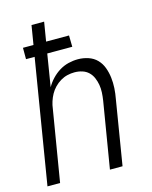

<svg xmlns="http://www.w3.org/2000/svg" viewBox="-112 -808 698 882"><g transform="rotate(-15 237.5 -367.5)"><path d="M3 0 100 -590H59V-644H109L124 -735H184L169 -644H278L279 -590H160L135 -436Q146 -456 163 -474Q180 -492 200.5 -504.5Q221 -517 243.5 -522.5Q266 -528 289 -528Q314 -528 338 -520Q362 -512 378.5 -495Q395 -478 403.5 -455Q412 -432 415 -407Q418 -382 416.5 -356.5Q415 -331 410 -305L360 0H300L352 -314Q355 -333 356 -352Q357 -371 354 -388.5Q351 -406 344 -422.5Q337 -439 324.5 -451Q312 -463 294.5 -468.5Q277 -474 258 -474Q241 -474 224 -470Q207 -466 191 -456.5Q175 -447 162 -433.5Q149 -420 140.5 -404.5Q132 -389 126.5 -372Q121 -355 119 -338L63 0Z"/></g></svg>

Font: Iosevka QP Light
Style: Italic
Weight: 300
Italic angle: -9°
Designer: Belleve Invis
Foundry: Belleve Invis
Version: Version 20.0.0; ttfautohint (v1.8.4)